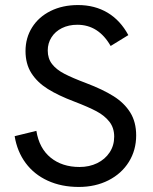

<svg xmlns="http://www.w3.org/2000/svg" viewBox="-20 -729 604 760"><path d="M38 -190 124 -211Q135 -142 180.5 -105Q226 -68 295 -68Q333.5 -68 364.8 -83.2Q396 -98.5 414 -125.8Q432 -153 432 -188Q432 -223 413 -247.2Q394 -271.5 362 -288.5Q330 -305.5 274 -327Q210.5 -351 169 -377Q127.5 -403 104.2 -439.5Q81 -476 81 -527Q81 -579 107 -620.5Q133 -662 180.2 -685.5Q227.5 -709 289 -709Q355 -709 405.8 -678.8Q456.5 -648.5 488 -590L418 -547Q370 -631 286 -631Q252 -631 225.2 -617.8Q198.5 -604.5 183.8 -581.2Q169 -558 169 -529Q169 -497.5 186 -475.5Q203 -453.5 234.8 -437Q266.5 -420.5 321 -400Q387 -375 429.5 -348.2Q472 -321.5 495.5 -283.8Q519 -246 519 -193Q519 -134.5 490 -88Q461 -41.5 409.2 -15.2Q357.5 11 292 11Q223 11 169 -13.8Q115 -38.5 81.5 -83.8Q48 -129 38 -190Z"/></svg>

Font: HK Grotesk
Style: Regular
Weight: 400
Designer: Alfredo Marco Pradil
Foundry: Hanken Design Co.
Version: Version 3.001